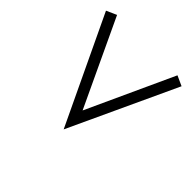

<svg xmlns="http://www.w3.org/2000/svg" viewBox="-96 -692 777 777"><g transform="rotate(-45 293.0 -303.5)"><path d="M565.4 -86.9 104.5 -300.8 565.4 -519.5 585 -475.6 212.9 -300.8 585 -129.9Z"/></g></svg>

Font: Thabit-Oblique
Style: Oblique
Weight: 500
Designer: Regenerated by Nadim Shaikli
Foundry: MAK Alagha
Version: 0.01